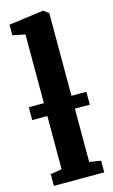

<svg xmlns="http://www.w3.org/2000/svg" viewBox="-126 -868 537 915"><g transform="rotate(-15 143.0 -410.0)"><path d="M76.5 -67V-732L15 -744.5V-796.5L185 -819.5H188L212.5 -801V-66.5L269 -57.5V0H20.5V-57.5ZM286 -393V-329.5H2V-393Z"/></g></svg>

Font: Merriweather 24pt SemiCondensed
Style: Bold
Weight: 700
Width: 4
Designer: Eben Sorkin
Foundry: Eben Sorkin
Version: Version 2.100